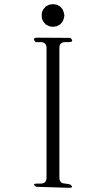

<svg xmlns="http://www.w3.org/2000/svg" viewBox="-20 -937 540 933"><path d="M155.3 -29.3Q132.8 -44.9 161.1 -44.9H176.8Q206.1 -44.9 206.1 -74.2V-704.1Q206.1 -732.4 176.8 -732.4H153.3Q132.8 -753.9 162.1 -753.9L322.3 -752.9Q342.8 -732.4 313.5 -732.4H297.9Q268.6 -732.4 268.6 -704.1V-74.2Q268.6 -44.9 297.9 -44.9L320.3 -41Q342.8 -24.4 314.5 -24.4ZM202.1 -818.4 190.4 -832 183.6 -846.7 182.6 -861.3 183.6 -877 190.4 -891.6 202.1 -905.3 218.8 -914.1 237.3 -917 255.9 -914.1 272.5 -905.3 284.2 -891.6 290 -877 293 -861.3 290 -846.7 284.2 -832 272.5 -818.4 255.9 -809.6 237.3 -806.6 218.8 -809.6Z"/></svg>

Font: B2 Hana
Style: Regular
Weight: 500
Version: 2020-08-05; (max)